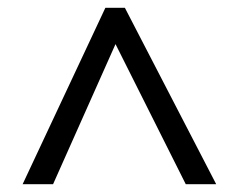

<svg xmlns="http://www.w3.org/2000/svg" viewBox="-20 -739 612 492"><path d="M38 -267 250 -719H300L534 -267H456L276 -626L116 -267Z"/></svg>

Font: Noto Sans Thaana
Style: Regular
Weight: 400
Designer: Monotype Design Team
Foundry: Monotype Imaging Inc.
Version: Version 2.001